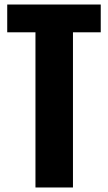

<svg xmlns="http://www.w3.org/2000/svg" viewBox="-20 -830 478 850"><path d="M137 0V-687H12V-810H426V-687H303V0Z"/></svg>

Font: Oswald SemiBold
Style: Regular
Weight: 600
Designer: Vernon Adams
Foundry: Vernon Adams
Version: Version 4.103;gftools[0.9.33.dev8+g029e19f]